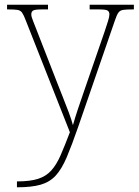

<svg xmlns="http://www.w3.org/2000/svg" viewBox="-20 -556 589 816"><path d="M52 215Q108 215 142 204Q176 193 198 168.5Q220 144 237.5 104Q255 64 277 6L90 -468Q81 -492 74 -502Q67 -512 54 -514Q41 -516 13 -516H10V-536H184V-516H159Q128 -516 120.5 -511Q113 -506 113 -495Q113 -485 120.5 -467Q128 -449 144 -407L220 -212Q232 -181 246 -146Q260 -111 272 -79Q284 -47 290 -24Q299 -56 310.5 -90.5Q322 -125 338 -171L425 -423Q433 -447 439 -466Q445 -485 445 -495Q445 -506 437.5 -511Q430 -516 399 -516H361V-536H549V-516H545Q517 -516 503.5 -514Q490 -512 483 -502Q476 -492 468 -468L312 -16Q285 62 263.5 112.5Q242 163 216.5 190.5Q191 218 152.5 229Q114 240 53 240H52Z"/></svg>

Font: Noto Serif Tibetan Thin
Style: Regular
Weight: 250
Version: Version 2.103